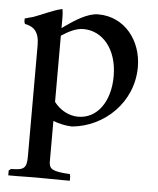

<svg xmlns="http://www.w3.org/2000/svg" viewBox="-51 -507 645 783"><g transform="rotate(5 271.5 -115.5)"><path d="M176 -385V-430C176 -443 175 -454 173 -463C133 -454 98 -435 56 -420C45 -417 35 -415 23 -411V-398L26 -389C63 -382 85 -362 85 -307V148C85 197 74 205 21 205L12 212V232H48C76 232 91 231 123 231C169 231 192 232 230 232H264V215L262 205C190 201 178 192 176 165V-5C198 3 223 10 253 11C385 -1 500 -109 500 -254C500 -362 429 -454 321 -454C277 -454 227 -422 176 -385ZM176 -354C205 -373 235 -389 266 -389C343 -389 405 -320 405 -208C405 -103 352 -31 275 -31C238 -31 201 -50 176 -83Z"/></g></svg>

Font: Sibila
Style: Regular
Weight: 400
Designer: Stefan Peev
Foundry: Context Ltd
Version: Version 1.000